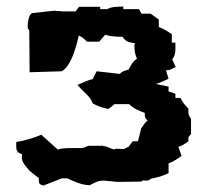

<svg xmlns="http://www.w3.org/2000/svg" viewBox="-20 -561 660 590"><path d="M425 -208C425 -200 427 -196 433 -192V-190C423 -183 424 -179 414 -167L404 -127H388L375 -110L361 -103L335 -104L332 -102H331C321 -103 309 -112 298 -112C295 -112 294 -115 291 -113H252C234 -106 239 -106 221 -106H190C173 -105 166 -105 158 -101L107 -147C86 -138 55 -128 30 -125V-113C30 -101 30 -93 48 -87C48 -84 47 -81 47 -78C47 -61 59 -51 71 -36L96 -16H98C102 -8 93 6 114 9L170 -13H187C198 -8 229 8 254 8H256C279 -4 283 -6 301 -6C304 -6 336 -2 342 -2L414 -3C422 -9 419 -6 430 -6C436 -6 440 -8 444 -12C466 -16 479 -20 498 -29V-59C516 -66 527 -74 538 -82L528 -110C539 -113 547 -118 559 -127V-135C559 -141 559 -140 567 -149V-196C560 -206 559 -209 559 -218V-227C548 -239 541 -246 535 -260H519V-273L498 -280V-295L459 -303C473 -307 480 -311 498 -319L490 -345C502 -345 503 -347 520 -355L509 -379C517 -388 519 -398 519 -410V-430H508V-456C493 -466 486 -471 468 -478V-501L443 -519H415L407 -533H359V-541C331 -540 323 -540 309 -533H288V-540H223L212 -526H174C174 -526 150 -528 147 -528H146L81 -521C69 -521 65 -491 65 -481C65 -468 70 -472 70 -465V-462L71 -339L170 -342C198 -358 214 -415 222 -452C236 -445 239 -441 247 -433H285L303 -454C321 -449 338 -448 357 -448C365 -433 376 -431 395 -428C395 -427 393 -425 393 -423C393 -409 394 -395 401 -381C387 -371 382 -360 375 -347C360 -343 356 -342 348 -334L277 -342L265 -318C248 -314 239 -309 218 -300C244 -270 257 -266 265 -243C287 -232 292 -231 313 -226L332 -241H377C389 -228 406 -221 425 -214ZM331 -97ZM34 -90 30 -91C30 -91 31 -92 32 -92C33 -92 33 -92 34 -90Z"/></svg>

Font: GNUTypewriter
Style: Standard
Weight: 400
Version: Version 001.000